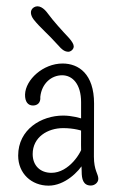

<svg xmlns="http://www.w3.org/2000/svg" viewBox="-20 -583 377 614"><path d="M248.5 -63C248.5 -70.3 245.6 -114.7 245.6 -121.6C242.2 -96.2 200.7 -30.3 144.5 -30.3C108.9 -30.3 84.5 -53.2 84.5 -90.3C84.5 -144.5 132.3 -173.3 182.1 -173.3C215.8 -173.3 243.7 -165.5 252.4 -160.2C252.4 -168 249.5 -193.4 249.5 -200.7C237.3 -206.1 208.5 -213.4 182.1 -213.4C112.3 -213.4 38.1 -169.4 38.1 -85.4C38.1 -27.8 81.1 10.7 135.3 10.7C187 10.7 231.9 -33.7 248.5 -63ZM239.3 -182.6C238.3 -85 241.2 -40.5 241.2 -34.2C241.2 -11.2 245.6 10.3 270.5 10.3C282.7 10.3 294.4 1 294.4 -11.2C294.4 -27.3 280.3 -37.6 280.3 -82.5C280.3 -143.1 280.8 -190.4 280.8 -252C280.8 -346.7 231.4 -379.9 180.2 -379.9C117.7 -379.9 61.5 -328.1 60.1 -280.8C59.6 -257.8 69.3 -245.6 85.4 -245.6C97.7 -245.6 110.8 -252.4 108.9 -273.4C113.3 -315.4 143.6 -342.3 178.7 -342.3C211.9 -342.3 239.3 -314 239.3 -256.3V-182.6ZM132.8 -540C120.6 -557.1 104 -568.8 88.4 -559.6C73.2 -549.8 78.6 -532.7 87.4 -521C108.9 -493.7 130.9 -477.5 168.9 -435.1C175.3 -427.7 185.1 -417.5 198.7 -417.5C205.1 -417.5 215.8 -424.3 215.8 -434.6C215.8 -441.4 210.4 -450.2 201.2 -460.9C179.2 -484.4 151.4 -514.6 132.8 -540Z"/></svg>

Font: Pompiere 
Style: Regular
Weight: 400
Designer: Karolina Lach
Foundry: Sorkin Type Co.
Version: Version 1.001